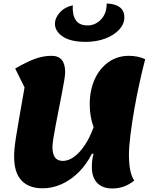

<svg xmlns="http://www.w3.org/2000/svg" viewBox="-20 -1041 862 1087"><path d="M616 26Q579 26 553 12Q527 -2 513.5 -29Q500 -56 500 -95Q500 -117 502.5 -136Q505 -155 510 -171L500 -170Q469 -109 425 -65.5Q381 -22 329 1.5Q277 25 221 25Q181 25 151 13.5Q121 2 100.5 -20.5Q80 -43 70 -76.5Q60 -110 60 -155Q60 -174 62 -197.5Q64 -221 70 -261Q76 -301 88 -369Q100 -437 119 -546L66 -653Q135 -693 181 -709Q227 -725 272 -725Q349 -725 349 -632Q349 -619 344 -587.5Q339 -556 330.5 -513Q322 -470 313 -423.5Q304 -377 295.5 -333.5Q287 -290 282 -257Q277 -224 277 -209Q277 -169 291.5 -149.5Q306 -130 336 -130Q368 -130 400 -153.5Q432 -177 460.5 -220Q489 -263 510 -321Q499 -350 493.5 -383Q488 -416 488 -451Q488 -499 498.5 -541Q509 -583 528.5 -616.5Q548 -650 575.5 -674.5Q603 -699 636.5 -712Q670 -725 709 -725Q735 -725 759 -720Q783 -715 802 -706Q787 -649 770.5 -574.5Q754 -500 740.5 -423Q727 -346 718.5 -277.5Q710 -209 710 -164Q710 -62 740 -19Q712 4 681.5 15Q651 26 616 26ZM465 -804Q380 -804 335.5 -834Q291 -864 291 -907Q291 -939 318.5 -970Q346 -1001 392 -1011Q389 -957 409 -927Q429 -897 476 -897Q519 -897 551.5 -930.5Q584 -964 584 -1021Q631 -1020 657.5 -1000.5Q684 -981 684 -943Q684 -905 655 -873.5Q626 -842 576.5 -823Q527 -804 465 -804Z"/></svg>

Font: Lemonada
Style: Regular
Weight: 400
Designer: Mohamed Gaber (Arabic), Eduardo Tunni (Latin)
Foundry: Kief Type Foundry
Version: Version 4.005